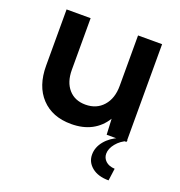

<svg xmlns="http://www.w3.org/2000/svg" viewBox="-125 -595 847 901"><g transform="rotate(20 298.5 -144.5)"><path d="M532.2 0H433.1L429.2 -78.6Q402.8 -35.6 359.9 -12.9Q316.9 9.8 258.3 9.8Q164.1 9.8 109.6 -48.1Q55.2 -106 55.2 -207.5V-488.3H175.3V-230.5Q175.3 -169.4 206.3 -134Q237.3 -98.6 290.5 -98.6Q345.7 -98.6 378.9 -136.2Q412.1 -173.8 412.1 -236.3V-488.3H532.2ZM514.6 198.2Q461.9 198.2 431.2 173.3Q400.4 148.4 400.4 110.4Q400.4 74.2 426 42.7Q451.7 11.2 495.6 -6.8H537.1Q502.9 7.3 482.2 33Q461.4 58.6 461.4 84Q461.4 105.5 477.5 120.6Q493.7 135.7 522.9 137.2Z"/></g></svg>

Font: Kumbh Sans SemiBold
Style: Regular
Weight: 600
Version: Version 1.005